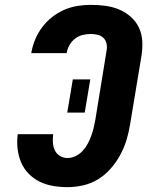

<svg xmlns="http://www.w3.org/2000/svg" viewBox="-20 -763 640 791"><path d="M258 8Q228 8 198.5 3Q169 -2 143.5 -14.5Q118 -27 98 -47.5Q78 -68 67 -94Q56 -120 52.5 -149.5Q49 -179 53 -210H199Q197 -192 198 -175Q199 -158 206 -143.5Q213 -129 227 -120.5Q241 -112 258 -112Q275 -112 291.5 -120Q308 -128 320.5 -141.5Q333 -155 341.5 -171Q350 -187 356 -203.5Q362 -220 366 -237Q370 -254 373 -271L419 -554Q422 -569 419 -583Q416 -597 406.5 -606.5Q397 -616 383 -619.5Q369 -623 354 -623Q338 -623 321 -619Q304 -615 289.5 -604Q275 -593 266 -577Q257 -561 255 -545Q255 -545 254.5 -544.5Q254 -544 254 -544H109Q109 -545 109 -545.5Q109 -546 109 -546Q114 -574 125 -600.5Q136 -627 153.5 -650.5Q171 -674 194.5 -692.5Q218 -711 244.5 -722.5Q271 -734 299 -738.5Q327 -743 354 -743Q385 -743 414.5 -739Q444 -735 470.5 -724Q497 -713 518.5 -694Q540 -675 552 -650Q564 -625 566 -595Q568 -565 563 -534L516 -251Q511 -219 501.5 -187.5Q492 -156 476 -126Q460 -96 437 -69.5Q414 -43 385 -25Q356 -7 323 0.5Q290 8 258 8ZM257 -299 280 -436H352L329 -299Z"/></svg>

Font: Iosevka SS04 Heavy Extended
Style: Italic
Weight: 900
Width: 7
Italic angle: -9°
Monospace: yes
Designer: Belleve Invis
Foundry: Belleve Invis
Version: Version 19.0.0; ttfautohint (v1.8.4)